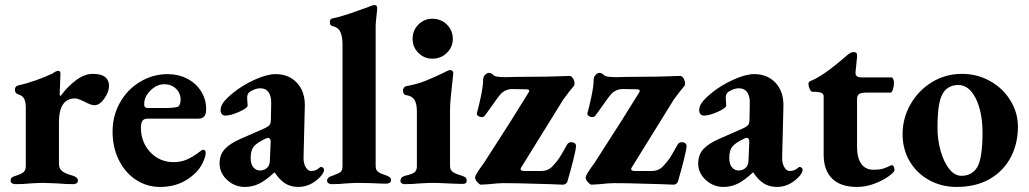

<svg xmlns="http://www.w3.org/2000/svg" viewBox="-20 -725 4067 759"><path d="M22 -11Q22 -19 27.5 -23.5Q33 -28 45 -31Q67 -38 74.5 -46Q82 -54 82 -69V-299Q82 -322 75.5 -334.5Q69 -347 52 -352Q39 -356 39 -370Q39 -384 51 -387Q83 -394 121.5 -407.5Q160 -421 187 -434Q202 -445 210 -445Q219 -445 219 -434L216 -355Q216 -346 220 -346Q246 -382 280 -407.5Q314 -433 347 -433Q380 -433 395.5 -420.5Q411 -408 411 -386Q411 -362 392.5 -335.5Q374 -309 353 -309Q340 -309 314 -323Q310 -325 297.5 -330.5Q285 -336 277 -336Q213 -336 213 -241V-78Q213 -59 225 -49Q237 -39 266 -31Q288 -25 288 -11Q288 -5 283 -1Q278 3 271 3Q239 3 207 0Q167 -2 151 -2Q134 -2 100 0Q73 3 42 3Q33 3 27.5 -0.5Q22 -4 22 -11Z M425 -205Q425 -267 454 -319Q483 -371 533.5 -401.5Q584 -432 643 -432Q685 -432 720 -414Q755 -396 775 -364Q795 -332 795 -294Q795 -274 787.5 -265Q780 -256 764 -256H564Q550 -256 543.5 -248Q537 -240 537 -221Q537 -163 574 -123.5Q611 -84 667 -84Q695 -84 719 -94.5Q743 -105 769 -125Q779 -133 783 -133Q793 -133 793 -120Q793 -107 785 -90Q769 -48 722.5 -17Q676 14 613 14Q560 14 517 -14.5Q474 -43 449.5 -93Q425 -143 425 -205ZM624 -298Q647 -298 660 -299Q673 -300 683 -303Q688 -305 691 -313Q694 -321 694 -331Q694 -357 675.5 -374.5Q657 -392 630 -392Q599 -392 574 -366.5Q549 -341 550 -312Q550 -298 564 -298Z M848 -79Q848 -113 868.5 -135.5Q889 -158 933 -177L1022 -216Q1042 -225 1046.5 -232Q1051 -239 1051 -258L1052 -315Q1053 -344 1042 -360Q1031 -376 1009 -376Q997 -376 983.5 -370.5Q970 -365 963 -358Q957 -351 957 -337Q957 -330 958 -322.5Q959 -315 959 -308Q959 -298 925.5 -283Q892 -268 870 -268Q862 -268 857 -274Q852 -280 852 -289Q852 -305 863 -320Q874 -335 899 -356Q938 -388 987 -410Q1036 -432 1069 -432Q1122 -432 1154 -397.5Q1186 -363 1185 -306L1180 -104Q1179 -81 1188 -65Q1197 -49 1210 -49Q1229 -49 1243 -62Q1246 -65 1249 -65Q1254 -65 1257.5 -61.5Q1261 -58 1261 -54Q1261 -41 1243 -23Q1206 14 1159 14Q1130 14 1108 0.5Q1086 -13 1066 -43H1064Q1031 -12 1004.5 1Q978 14 948 14Q908 14 878 -13.5Q848 -41 848 -79ZM1040 -66Q1047 -77 1047 -92L1050 -164Q1050 -180 1040 -180Q1035 -180 1028 -176Q996 -161 983.5 -146Q971 -131 971 -101Q971 -75 982 -63Q993 -51 1008 -51Q1027 -51 1040 -66Z M1273 -11Q1273 -25 1296 -31Q1318 -39 1326 -45Q1334 -51 1334 -69V-550Q1334 -580 1325.5 -598.5Q1317 -617 1294 -622Q1284 -624 1284 -637Q1284 -650 1293 -652Q1320 -657 1358.5 -670Q1397 -683 1427 -694L1448 -702Q1455 -705 1461 -705Q1471 -705 1471 -693Q1471 -685 1468.5 -664Q1466 -643 1465 -624V-71Q1465 -54 1472.5 -47.5Q1480 -41 1490 -37.5Q1500 -34 1503 -33Q1515 -29 1520.5 -24.5Q1526 -20 1526 -13Q1526 -6 1520.5 -2.5Q1515 1 1506 1Q1485 1 1449 -1L1397 -2Q1381 -2 1349 0Q1322 3 1293 3Q1284 3 1278.5 -0.5Q1273 -4 1273 -11Z M1563 0ZM1563 -10Q1563 -25 1581 -30Q1608 -36 1618 -43.5Q1628 -51 1628 -67V-283Q1628 -316 1618 -331Q1608 -346 1585 -349Q1579 -350 1576 -355Q1573 -360 1573 -367Q1573 -373 1576.5 -378Q1580 -383 1584 -384Q1629 -392 1663.5 -406Q1698 -420 1739 -440Q1753 -448 1759 -448Q1765 -448 1768.5 -444.5Q1772 -441 1772 -436L1768 -399Q1759 -323 1759 -289V-68Q1759 -54 1769 -46Q1779 -38 1807 -30Q1816 -27 1820.5 -23Q1825 -19 1825 -11Q1825 2 1810 2Q1789 2 1749 0Q1709 -2 1692 -2Q1675 -2 1639 0Q1609 3 1579 3Q1573 3 1568 -0.5Q1563 -4 1563 -10ZM1611 -571Q1611 -605 1634 -628Q1657 -651 1689 -651Q1723 -651 1746.5 -628Q1770 -605 1770 -571Q1770 -539 1746.5 -516Q1723 -493 1689 -493Q1657 -493 1634 -516Q1611 -539 1611 -571Z M1858 -23Q1858 -32 1883 -67Q1895 -83 1899 -90L1931 -140Q1995 -238 2070 -360Q2072 -364 2072 -366Q2072 -372 2060 -372L2005 -373Q1979 -373 1960 -354Q1954 -348 1939 -327Q1924 -306 1917 -296L1896 -267Q1891 -262 1885 -262Q1877 -262 1870.5 -266.5Q1864 -271 1865 -277Q1872 -301 1881 -343.5Q1890 -386 1890 -411Q1890 -421 1897.5 -429Q1905 -437 1913 -437Q1922 -437 1932 -427Q1939 -420 1980 -420L2021 -421Q2143 -421 2231 -425Q2239 -425 2245 -415.5Q2251 -406 2251 -395Q2251 -388 2249 -386Q2232 -366 2207 -332L2041 -64Q2038 -60 2038 -56Q2038 -49 2055 -49H2118Q2133 -49 2145 -54Q2157 -59 2168 -72Q2182 -87 2191.5 -101.5Q2201 -116 2222 -154Q2228 -163 2238 -163Q2246 -163 2251.5 -159Q2257 -155 2257 -148Q2257 -135 2246 -91.5Q2235 -48 2224 -11Q2223 -4 2217.5 0.5Q2212 5 2205 5L2155 3Q2136 3 2081 1Q2026 -1 1969 -1Q1949 -1 1915 3L1881 5Q1876 5 1867 -5Q1858 -15 1858 -23Z M2295 -23Q2295 -32 2320 -67Q2332 -83 2336 -90L2368 -140Q2432 -238 2507 -360Q2509 -364 2509 -366Q2509 -372 2497 -372L2442 -373Q2416 -373 2397 -354Q2391 -348 2376 -327Q2361 -306 2354 -296L2333 -267Q2328 -262 2322 -262Q2314 -262 2307.5 -266.5Q2301 -271 2302 -277Q2309 -301 2318 -343.5Q2327 -386 2327 -411Q2327 -421 2334.5 -429Q2342 -437 2350 -437Q2359 -437 2369 -427Q2376 -420 2417 -420L2458 -421Q2580 -421 2668 -425Q2676 -425 2682 -415.5Q2688 -406 2688 -395Q2688 -388 2686 -386Q2669 -366 2644 -332L2478 -64Q2475 -60 2475 -56Q2475 -49 2492 -49H2555Q2570 -49 2582 -54Q2594 -59 2605 -72Q2619 -87 2628.5 -101.5Q2638 -116 2659 -154Q2665 -163 2675 -163Q2683 -163 2688.5 -159Q2694 -155 2694 -148Q2694 -135 2683 -91.5Q2672 -48 2661 -11Q2660 -4 2654.5 0.5Q2649 5 2642 5L2592 3Q2573 3 2518 1Q2463 -1 2406 -1Q2386 -1 2352 3L2318 5Q2313 5 2304 -5Q2295 -15 2295 -23Z M2740 -79Q2740 -113 2760.5 -135.5Q2781 -158 2825 -177L2914 -216Q2934 -225 2938.5 -232Q2943 -239 2943 -258L2944 -315Q2945 -344 2934 -360Q2923 -376 2901 -376Q2889 -376 2875.5 -370.5Q2862 -365 2855 -358Q2849 -351 2849 -337Q2849 -330 2850 -322.5Q2851 -315 2851 -308Q2851 -298 2817.5 -283Q2784 -268 2762 -268Q2754 -268 2749 -274Q2744 -280 2744 -289Q2744 -305 2755 -320Q2766 -335 2791 -356Q2830 -388 2879 -410Q2928 -432 2961 -432Q3014 -432 3046 -397.5Q3078 -363 3077 -306L3072 -104Q3071 -81 3080 -65Q3089 -49 3102 -49Q3121 -49 3135 -62Q3138 -65 3141 -65Q3146 -65 3149.5 -61.5Q3153 -58 3153 -54Q3153 -41 3135 -23Q3098 14 3051 14Q3022 14 3000 0.5Q2978 -13 2958 -43H2956Q2923 -12 2896.5 1Q2870 14 2840 14Q2800 14 2770 -13.5Q2740 -41 2740 -79ZM2932 -66Q2939 -77 2939 -92L2942 -164Q2942 -180 2932 -180Q2927 -180 2920 -176Q2888 -161 2875.5 -146Q2863 -131 2863 -101Q2863 -75 2874 -63Q2885 -51 2900 -51Q2919 -51 2932 -66Z M3236 -114V-344Q3236 -353 3229 -357Q3222 -361 3205 -362H3192Q3186 -362 3181 -373Q3176 -384 3176 -394Q3176 -401 3182 -404Q3232 -422 3328 -506Q3330 -508 3335 -511.5Q3340 -515 3344 -517Q3348 -519 3353 -519Q3363 -519 3366 -515Q3369 -511 3368 -499L3362 -440V-436Q3362 -419 3386 -419H3505Q3508 -419 3511 -412Q3514 -405 3514 -399Q3514 -384 3510 -371.5Q3506 -359 3501 -359H3408Q3385 -359 3376.5 -353.5Q3368 -348 3368 -334V-145Q3368 -100 3385 -77Q3402 -54 3432 -54Q3455 -54 3467.5 -57.5Q3480 -61 3488.5 -65Q3497 -69 3499 -70Q3503 -72 3505 -72Q3510 -72 3513 -66.5Q3516 -61 3516 -52Q3516 -45 3493.5 -28.5Q3471 -12 3437 1Q3403 14 3368 14Q3303 14 3269.5 -19Q3236 -52 3236 -114Z M3548 -195Q3548 -258 3579.5 -313Q3611 -368 3664.5 -400.5Q3718 -433 3783 -433Q3843 -433 3894 -404.5Q3945 -376 3974.5 -327.5Q4004 -279 4004 -224Q4004 -158 3976 -104Q3948 -50 3893.5 -18Q3839 14 3761 14Q3702 14 3653 -13Q3604 -40 3576 -87.5Q3548 -135 3548 -195ZM3843 -64Q3864 -99 3864 -200Q3864 -282 3837.5 -335.5Q3811 -389 3768 -389Q3737 -389 3716 -368Q3699 -349 3692.5 -313Q3686 -277 3686 -220Q3686 -172 3698.5 -128Q3711 -84 3732.5 -57Q3754 -30 3781 -30Q3822 -30 3843 -64Z"/></svg>

Font: EB Garamond
Style: Bold
Weight: 700
Designer: Georg Duffner and Octavio Pardo
Foundry: Georg Duffner
Version: Version 1.000; ttfautohint (v1.6)